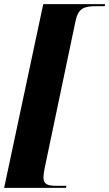

<svg xmlns="http://www.w3.org/2000/svg" viewBox="-44 -780 528 928"><path d="M-24 128H275L277 118H228C192 118 166 114 166 77C166 69 168 50 172 32L321 -678C334 -741 364 -750 419 -750H462L464 -760H165Z"/></svg>

Font: Noto Serif Display ExtraBold
Style: Italic
Weight: 800
Italic angle: -12°
Designer: Monotype Design Team
Foundry: Monotype Imaging Inc.
Version: Version 2.009